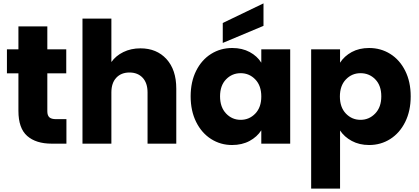

<svg xmlns="http://www.w3.org/2000/svg" viewBox="-20 -850 2478 1136"><path d="M373 -145V0H286Q193 0 141 -45.5Q89 -91 89 -194V-416H21V-558H89V-694H260V-558H372V-416H260V-192Q260 -167 272 -156Q284 -145 312 -145Z M811 -564Q907 -564 965 -500.5Q1023 -437 1023 -326V0H853V-303Q853 -359 824 -390Q795 -421 746 -421Q697 -421 668 -390Q639 -359 639 -303V0H468V-740H639V-483Q665 -520 710 -542Q755 -564 811 -564Z M1108 -280Q1108 -366 1140.5 -431Q1173 -496 1229 -531Q1285 -566 1354 -566Q1413 -566 1457.5 -542Q1502 -518 1526 -479V-558H1697V0H1526V-79Q1501 -40 1456.5 -16Q1412 8 1353 8Q1285 8 1229 -27.5Q1173 -63 1140.5 -128.5Q1108 -194 1108 -280ZM1526 -279Q1526 -343 1490.5 -380Q1455 -417 1404 -417Q1353 -417 1317.5 -380.5Q1282 -344 1282 -280Q1282 -216 1317.5 -178.5Q1353 -141 1404 -141Q1455 -141 1490.5 -178Q1526 -215 1526 -279ZM1539 -697 1298 -596V-714L1539 -830Z M1992 -479Q2017 -518 2061 -542Q2105 -566 2164 -566Q2233 -566 2289 -531Q2345 -496 2377.5 -431Q2410 -366 2410 -280Q2410 -194 2377.5 -128.5Q2345 -63 2289 -27.5Q2233 8 2164 8Q2106 8 2061.5 -16Q2017 -40 1992 -78V266H1821V-558H1992ZM2236 -280Q2236 -344 2200.5 -380.5Q2165 -417 2113 -417Q2062 -417 2026.5 -380Q1991 -343 1991 -279Q1991 -215 2026.5 -178Q2062 -141 2113 -141Q2164 -141 2200 -178.5Q2236 -216 2236 -280Z"/></svg>

Font: MSTAGE
Style: Bold
Weight: 700
Designer: Ninad Kale (Devanagari), Jonny Pinhorn (Latin)
Foundry: Indian Type Foundry
Version: 4.004